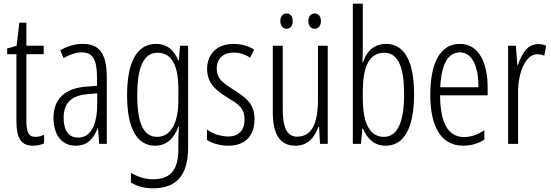

<svg xmlns="http://www.w3.org/2000/svg" viewBox="-20 -780 2990 1041"><path d="M172 -38C133 -38 123 -67 123 -126V-486H217V-532H123V-657H85L70 -532L19 -517V-486H69V-123C69 -35 92 10 158 10C183 10 202 5 219 -3V-49C206 -43 189 -38 172 -38Z M429 -542C387 -542 344 -530 307 -507L325 -465C363 -487 396 -496 423 -496C482 -496 506 -459 506 -358V-315L445 -310C333 -301 270 -245 270 -140C270 -61 306 10 390 10C456 10 489 -31 509 -84H511L518 0H559V-360C559 -485 522 -542 429 -542ZM451 -269 507 -274V-216C507 -106 474 -34 404 -34C354 -34 325 -70 325 -141C325 -220 365 -261 451 -269Z M826 -542C722 -542 669 -443 669 -264C669 -81 724 10 821 10C883 10 925 -31 947 -93H950C947 -57 947 -28 947 -2V30C947 146 900 192 809 192C767 192 731 180 690 158V210C726 231 764 241 810 241C942 241 1000 164 1000 20V-532H956L950 -453H946C924 -506 888 -542 826 -542ZM834 -494C914 -494 947 -419 947 -300V-233C947 -125 912 -38 832 -38C760 -38 724 -108 724 -264C724 -407 755 -494 834 -494Z M1360 -134C1360 -218 1312 -252 1246 -294C1183 -333 1155 -357 1155 -408C1155 -463 1191 -495 1246 -495C1279 -495 1311 -485 1336 -467L1358 -511C1326 -531 1288 -542 1246 -542C1155 -542 1103 -485 1103 -407C1103 -327 1151 -290 1218 -248C1278 -213 1306 -189 1306 -133C1306 -74 1275 -40 1217 -40C1174 -40 1131 -56 1102 -78V-21C1128 -5 1169 10 1218 10C1310 10 1360 -44 1360 -134Z M1500 -666C1500 -640 1514 -624 1534 -624C1553 -624 1567 -639 1567 -666C1567 -692 1553 -707 1534 -707C1514 -707 1500 -691 1500 -666ZM1652 -666C1652 -640 1666 -624 1686 -624C1705 -624 1720 -639 1720 -666C1720 -692 1705 -707 1686 -707C1666 -707 1652 -692 1652 -666ZM1757 -532H1704V-240C1704 -103 1666 -39 1591 -39C1539 -39 1513 -84 1513 -185V-532H1459V-173C1459 -56 1495 10 1582 10C1650 10 1687 -37 1706 -92H1710L1715 0H1757Z M1947 -512V-760H1893V0H1937L1945 -83H1948C1973 -24 2012 10 2071 10C2171 10 2225 -87 2225 -269C2225 -448 2173 -542 2072 -542C2012 -542 1968 -505 1948 -442H1945C1946 -466 1947 -491 1947 -512ZM2063 -494C2138 -494 2171 -418 2171 -270C2171 -111 2132 -38 2061 -38C1989 -38 1947 -104 1947 -248V-285C1947 -408 1977 -494 2063 -494Z M2473 -542C2366 -542 2313 -438 2313 -265C2313 -102 2366 10 2492 10C2535 10 2573 -2 2606 -23V-74C2569 -49 2533 -37 2496 -37C2409 -37 2367 -115 2366 -263H2624V-305C2624 -432 2581 -542 2473 -542ZM2473 -496C2545 -496 2575 -410 2574 -307H2367C2373 -435 2411 -496 2473 -496Z M2896 -541C2839 -541 2807 -485 2788 -427H2785L2777 -532H2735V0H2789V-279C2788 -383 2828 -486 2893 -486C2907 -486 2921 -483 2931 -478L2941 -532C2926 -539 2910 -541 2896 -541Z"/></svg>

Font: Noto Sans Armenian ExtraCondensed Light
Style: Regular
Weight: 300
Width: 2
Designer: Monotype Design Team
Foundry: Monotype Imaging Inc.
Version: Version 2.008